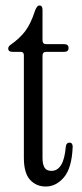

<svg xmlns="http://www.w3.org/2000/svg" viewBox="-20 -671 299 700"><path d="M147 9Q112 9 89.5 -15.5Q67 -40 67 -96V-470Q67 -482 55 -482H26Q10 -482 10 -494Q10 -502 19 -508Q52 -531 72 -557.5Q92 -584 107 -630Q114 -651 124 -651Q135 -651 135 -635V-524Q135 -510 149 -510H214Q230 -510 230 -496Q230 -482 214 -482H149Q135 -482 135 -468V-95Q135 -73 142 -60.5Q149 -48 168 -48Q189 -48 202.5 -69Q216 -90 220 -137Q222 -151 233 -151Q245 -151 245 -136Q242 -59 213.5 -25Q185 9 147 9Z"/></svg>

Font: Instrument Serif
Style: Regular
Weight: 400
Designer: Rodrigo Fuenzalida
Foundry: fragTYPE
Version: Version 1.000; ttfautohint (v1.8.4.7-5d5b);gftools[0.9.27]